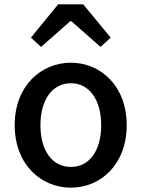

<svg xmlns="http://www.w3.org/2000/svg" viewBox="-20 -854 655 888"><path d="M308 14C444 14 566 -92 566 -275C566 -458 444 -564 308 -564C171 -564 48 -458 48 -275C48 -92 171 14 308 14ZM308 -82C221 -82 167 -158 167 -275C167 -391 221 -469 308 -469C394 -469 448 -391 448 -275C448 -158 394 -82 308 -82ZM123 -680 170 -637 305 -756H310L445 -637L492 -680L365 -834H249Z"/></svg>

Font: Noto Sans JP Medium
Style: Regular
Weight: 500
Designer: Ryoko NISHIZUKA 西塚涼子 (kana, bopomofo & ideographs); Paul D. Hunt (Latin, Greek & Cyrillic); Sandoll Communications 산돌커뮤니
Foundry: Adobe
Version: Version 2.004;hotconv 1.0.118;makeotfexe 2.5.65603